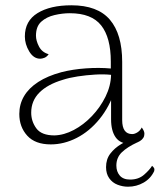

<svg xmlns="http://www.w3.org/2000/svg" viewBox="-20 -534 604 726"><path d="M472 10Q435 10 417.5 -14.5Q400 -39 400 -83V-205L415 -194Q394 -130 356 -83.5Q318 -37 270 -12.5Q222 12 172 12Q113 12 83 -21Q53 -54 53 -103Q53 -140 71 -170.5Q89 -201 124.5 -224Q160 -247 212 -261Q255 -272 305 -275.5Q355 -279 399 -275V-301Q399 -392 362.5 -438Q326 -484 244 -484Q216 -484 186 -477Q156 -470 136 -452Q116 -434 116 -399Q116 -380 127.5 -358Q139 -336 164 -329Q157 -319 148 -315.5Q139 -312 132 -312Q107 -312 90.5 -339.5Q74 -367 74 -396Q74 -455 122 -484.5Q170 -514 250 -514Q349 -514 395.5 -459.5Q442 -405 442 -300V-80Q442 -27 480 -27Q489 -27 499.5 -33.5Q510 -40 516 -52Q521 -45 523.5 -39.5Q526 -34 526 -28Q526 -11 509 -0.5Q492 10 472 10ZM186 -22Q222 -23 259 -42.5Q296 -62 327.5 -95Q359 -128 379 -168.5Q399 -209 400 -251Q374 -254 340 -252Q306 -250 273.5 -245Q241 -240 217 -232Q160 -215 129 -184Q98 -153 98 -108Q98 -75 117.5 -48.5Q137 -22 186 -22ZM464 172Q444 172 424.5 164.5Q405 157 393 140Q381 123 381 98Q381 68 397 47Q413 26 438 11Q463 -4 489 -12L500 4Q461 22 440.5 42Q420 62 420 92Q420 115 433 130Q446 145 472 145Q504 145 525 126.5Q546 108 555 93Q560 97 562.5 101.5Q565 106 563 113Q550 141 523 156.5Q496 172 464 172Z"/></svg>

Font: Arima Thin ExtraLight
Style: Regular
Weight: 250
Version: Version 1.100